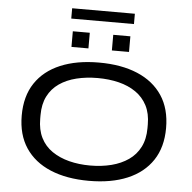

<svg xmlns="http://www.w3.org/2000/svg" viewBox="-64 -1073 1152 1150"><g transform="rotate(5 512.0 -498.5)"><path d="M512 12Q378 12 280.5 -29Q183 -70 130.5 -149Q78 -228 78 -343Q78 -459 130.5 -538Q183 -617 280.5 -658Q378 -699 512 -699Q647 -699 744 -658Q841 -617 893.5 -538Q946 -459 946 -343Q946 -228 893.5 -149Q841 -70 744 -29Q647 12 512 12ZM512 -80Q581 -80 639.5 -95Q698 -110 742 -140.5Q786 -171 810.5 -219Q835 -267 835 -333V-355Q835 -421 810.5 -468.5Q786 -516 742 -546.5Q698 -577 639.5 -591.5Q581 -606 512 -606Q444 -606 385 -591.5Q326 -577 282 -546.5Q238 -516 214 -468.5Q190 -421 190 -355V-333Q190 -267 214 -219Q238 -171 282.5 -140.5Q327 -110 385.5 -95Q444 -80 512 -80ZM339 -778V-872H441V-778ZM582 -778V-872H685V-778ZM323 -947V-1009H700V-947Z"/></g></svg>

Font: Archivo Expanded
Style: Regular
Weight: 400
Width: 7
Designer: Hector Gatti
Foundry: Omnibus-Type
Version: Version 2.001